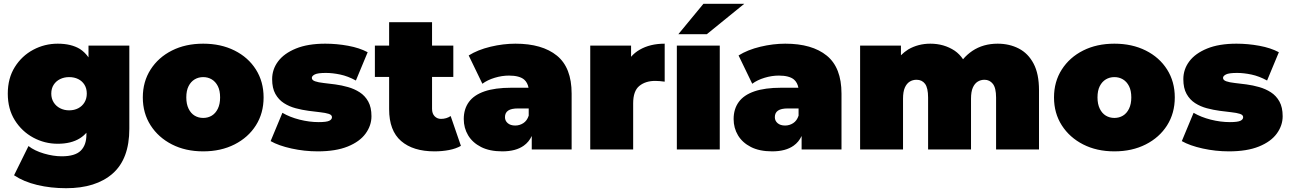

<svg xmlns="http://www.w3.org/2000/svg" viewBox="-20 -787 6792 1011"><path d="M328 204Q247 204 176 187Q105 170 54 136L130 -18Q162 7 211.5 21.5Q261 36 305 36Q375 36 405 6.5Q435 -23 435 -78V-88Q420 -71 401 -59Q355 -30 284 -30Q215 -30 155 -62.5Q95 -95 58 -154Q21 -213 21 -294Q21 -375 58 -434Q95 -493 155 -525Q215 -557 284 -557Q355 -557 401 -529Q427 -512 446 -485V-547H661V-109Q661 50 573 127Q485 204 328 204ZM344 -206Q371 -206 392 -217Q413 -228 425 -248Q437 -268 437 -294Q437 -321 425 -340.5Q413 -360 392 -370.5Q371 -381 344 -381Q318 -381 296.5 -370.5Q275 -360 262.5 -340.5Q250 -321 250 -294Q250 -268 262.5 -248Q275 -228 296.5 -217Q318 -206 344 -206Z M1050 10Q957 10 885.5 -26.5Q814 -63 773 -127Q732 -191 732 -274Q732 -357 773 -421Q814 -485 885.5 -521Q957 -557 1050 -557Q1143 -557 1215 -521Q1287 -485 1327.5 -421Q1368 -357 1368 -274Q1368 -191 1327.5 -127Q1287 -63 1215 -26.5Q1143 10 1050 10ZM1050 -166Q1075 -166 1095 -178Q1115 -190 1127 -214.5Q1139 -239 1139 -274Q1139 -310 1127 -333.5Q1115 -357 1095 -369Q1075 -381 1050 -381Q1025 -381 1005 -369Q985 -357 973 -333.5Q961 -310 961 -274Q961 -239 973 -214.5Q985 -190 1005 -178Q1025 -166 1050 -166Z M1653 10Q1583 10 1515 -5Q1447 -20 1405 -44L1467 -193Q1506 -170 1557.5 -157Q1609 -144 1658 -144Q1699 -144 1713.5 -151Q1728 -158 1728 -170Q1728 -182 1711 -187.5Q1694 -193 1666 -196Q1638 -199 1604.5 -203.5Q1571 -208 1537 -217Q1503 -226 1475 -244Q1447 -262 1430 -292.5Q1413 -323 1413 -370Q1413 -422 1444.5 -464Q1476 -506 1538.5 -531.5Q1601 -557 1693 -557Q1753 -557 1813 -546Q1873 -535 1916 -512L1854 -363Q1812 -386 1771.5 -394.5Q1731 -403 1696 -403Q1653 -403 1637.5 -395Q1622 -387 1622 -377Q1622 -365 1639 -359Q1656 -353 1684 -350Q1712 -347 1745.5 -342.5Q1779 -338 1812.5 -328.5Q1846 -319 1874 -301Q1902 -283 1919 -252.5Q1936 -222 1936 -175Q1936 -126 1905 -83.5Q1874 -41 1811 -15.5Q1748 10 1653 10Z M2268 10Q2155 10 2092 -44.5Q2029 -99 2029 -212V-382H1954V-547H2029V-670H2255V-547H2367V-382H2255V-214Q2255 -189 2268.5 -175Q2282 -161 2302 -161Q2331 -161 2353 -176L2407 -19Q2381 -4 2344.5 3Q2308 10 2268 10Z M2780 0V-71Q2765 -39 2738 -20Q2696 10 2625 10Q2558 10 2513 -13Q2468 -36 2445 -74.5Q2422 -113 2422 -160Q2422 -213 2449 -250Q2476 -287 2531.5 -306Q2587 -325 2672 -325H2763Q2758 -352 2740 -368Q2715 -389 2660 -389Q2623 -389 2585 -377.5Q2547 -366 2520 -346L2448 -495Q2496 -525 2563 -541Q2630 -557 2694 -557Q2835 -557 2912.5 -494Q2990 -431 2990 -294V0ZM2764 -216H2708Q2672 -216 2655.5 -204.5Q2639 -193 2639 -170Q2639 -151 2653.5 -138.5Q2668 -126 2693 -126Q2716 -126 2735.5 -138.5Q2755 -151 2764 -178Z M3088 0V-547H3303V-488Q3322 -510 3348 -525Q3403 -557 3480 -557V-357Q3465 -359 3453.5 -360Q3442 -361 3430 -361Q3379 -361 3346.5 -334.5Q3314 -308 3314 -243V0Z M3544 0V-547H3770V0ZM3552 -607 3684 -767H3899L3702 -607Z M4201 0V-71Q4186 -39 4159 -20Q4117 10 4046 10Q3979 10 3934 -13Q3889 -36 3866 -74.5Q3843 -113 3843 -160Q3843 -213 3870 -250Q3897 -287 3952.5 -306Q4008 -325 4093 -325H4184Q4179 -352 4161 -368Q4136 -389 4081 -389Q4044 -389 4006 -377.5Q3968 -366 3941 -346L3869 -495Q3917 -525 3984 -541Q4051 -557 4115 -557Q4256 -557 4333.5 -494Q4411 -431 4411 -294V0ZM4185 -216H4129Q4093 -216 4076.5 -204.5Q4060 -193 4060 -170Q4060 -151 4074.5 -138.5Q4089 -126 4114 -126Q4137 -126 4156.5 -138.5Q4176 -151 4185 -178Z M4509 0V-547H4724V-496Q4742 -514 4763 -527Q4815 -557 4879 -557Q4951 -557 5007 -520Q5033 -502 5051 -475Q5072 -500 5100 -519Q5157 -557 5233 -557Q5295 -557 5344.5 -531.5Q5394 -506 5422.5 -452Q5451 -398 5451 -312V0H5225V-273Q5225 -324 5208 -345.5Q5191 -367 5164 -367Q5144 -367 5128 -357Q5112 -347 5102.5 -325.5Q5093 -304 5093 -267V0H4867V-273Q4867 -324 4851 -345.5Q4835 -367 4806 -367Q4786 -367 4770 -357Q4754 -347 4744.5 -325.5Q4735 -304 4735 -267V0Z M5848 10Q5755 10 5683.5 -26.5Q5612 -63 5571 -127Q5530 -191 5530 -274Q5530 -357 5571 -421Q5612 -485 5683.5 -521Q5755 -557 5848 -557Q5941 -557 6013 -521Q6085 -485 6125.5 -421Q6166 -357 6166 -274Q6166 -191 6125.5 -127Q6085 -63 6013 -26.5Q5941 10 5848 10ZM5848 -166Q5873 -166 5893 -178Q5913 -190 5925 -214.5Q5937 -239 5937 -274Q5937 -310 5925 -333.5Q5913 -357 5893 -369Q5873 -381 5848 -381Q5823 -381 5803 -369Q5783 -357 5771 -333.5Q5759 -310 5759 -274Q5759 -239 5771 -214.5Q5783 -190 5803 -178Q5823 -166 5848 -166Z M6451 10Q6381 10 6313 -5Q6245 -20 6203 -44L6265 -193Q6304 -170 6355.5 -157Q6407 -144 6456 -144Q6497 -144 6511.5 -151Q6526 -158 6526 -170Q6526 -182 6509 -187.5Q6492 -193 6464 -196Q6436 -199 6402.5 -203.5Q6369 -208 6335 -217Q6301 -226 6273 -244Q6245 -262 6228 -292.5Q6211 -323 6211 -370Q6211 -422 6242.5 -464Q6274 -506 6336.5 -531.5Q6399 -557 6491 -557Q6551 -557 6611 -546Q6671 -535 6714 -512L6652 -363Q6610 -386 6569.5 -394.5Q6529 -403 6494 -403Q6451 -403 6435.5 -395Q6420 -387 6420 -377Q6420 -365 6437 -359Q6454 -353 6482 -350Q6510 -347 6543.5 -342.5Q6577 -338 6610.5 -328.5Q6644 -319 6672 -301Q6700 -283 6717 -252.5Q6734 -222 6734 -175Q6734 -126 6703 -83.5Q6672 -41 6609 -15.5Q6546 10 6451 10Z"/></svg>

Font: Montserrat Thin Black
Style: Regular
Weight: 900
Version: Version 9.000